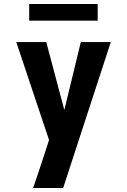

<svg xmlns="http://www.w3.org/2000/svg" viewBox="-20 -947 640 967"><path d="M147 0Q163 -47 178.5 -93.5Q194 -140 209 -186L227 -242L62 -735H213L304 -393L387 -735H538L298 0ZM127 -843V-927H472V-843Z"/></svg>

Font: Iosevka Aile Heavy
Style: Regular
Weight: 900
Designer: Belleve Invis
Foundry: Belleve Invis
Version: Version 31.1.0; ttfautohint (v1.8.4)